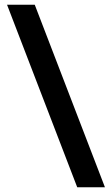

<svg xmlns="http://www.w3.org/2000/svg" viewBox="-20 -731 464 812"><path d="M9.8 -710.9 306.6 61H423.8L127 -710.9Z"/></svg>

Font: Shabnam FD Medium
Style: Regular
Weight: 500
Foundry: DejaVu fonts team - Redesigned by Saber Rastikerdar - Based on Vazir font
Version: Version 5.00;October 20, 2019;FontCreator 12.0.0.2547 64-bit